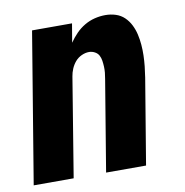

<svg xmlns="http://www.w3.org/2000/svg" viewBox="-65 -591 630 653"><g transform="rotate(-10 250.0 -264.0)"><path d="M0 0 86 -520H224L213 -455Q224 -471 237.5 -485Q251 -499 268 -509Q285 -519 303.5 -523.5Q322 -528 340 -528Q359 -528 376 -522.5Q393 -517 405.5 -505Q418 -493 426 -477Q434 -461 438 -443.5Q442 -426 443.5 -407.5Q445 -389 444.5 -370.5Q444 -352 442 -333Q440 -314 437 -295L388 0H250L302 -314Q304 -325 305 -335.5Q306 -346 305.5 -356.5Q305 -367 303.5 -377Q302 -387 297.5 -395.5Q293 -404 283.5 -409Q274 -414 264 -414Q251 -414 238 -408Q225 -402 216 -391.5Q207 -381 201.5 -368Q196 -355 194 -342L138 0Z"/></g></svg>

Font: Iosevka SS18 Heavy
Style: Italic
Weight: 900
Italic angle: -9°
Monospace: yes
Designer: Belleve Invis
Foundry: Belleve Invis
Version: Version 25.1.1; ttfautohint (v1.8.4)